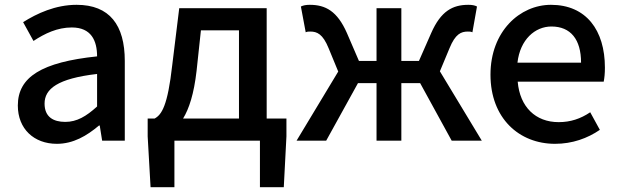

<svg xmlns="http://www.w3.org/2000/svg" viewBox="-20 -584 2574 797"><path d="M216 13C284 13 340 -20 391 -63H394L404 0H498V-331C498 -480 435 -564 298 -564C210 -564 133 -528 76 -492L119 -414C166 -445 218 -470 278 -470C359 -470 383 -415 383 -350C154 -326 54 -265 54 -146C54 -49 121 13 216 13ZM251 -78C202 -78 165 -98 165 -154C165 -215 219 -258 383 -277V-142C338 -101 299 -78 251 -78Z M1169 -92H1087V-550H724L695 -314C676 -144 651 -108 622 -92H593V-18L605 193H704V0H1059V193H1158L1169 -18ZM796 -290 814 -458H972V-92H740C765 -133 785 -194 796 -290Z M1980 0 1806 -288 1846 -384C1870 -443 1894 -453 1922 -453C1930 -453 1934 -453 1941 -450L1960 -557C1951 -562 1939 -564 1924 -564C1859 -564 1810 -538 1770 -447L1719 -331H1646V-550H1543V-331H1470L1420 -447C1380 -538 1331 -564 1266 -564C1251 -564 1239 -562 1229 -557L1249 -450C1256 -453 1260 -453 1268 -453C1296 -453 1320 -443 1344 -384L1384 -287L1211 0H1334L1466 -239H1543V0H1646V-239H1724L1855 0Z M2284 13C2356 13 2419 -10 2470 -45L2430 -118C2390 -91 2348 -77 2299 -77C2203 -77 2138 -140 2129 -245H2486C2489 -260 2491 -279 2491 -303C2491 -459 2413 -564 2267 -564C2138 -564 2016 -454 2016 -274C2016 -93 2135 13 2284 13ZM2392 -324H2128C2139 -420 2201 -474 2269 -474C2349 -474 2392 -420 2392 -324Z"/></svg>

Font: Spoqa Han Sans Neo Medium
Style: Regular
Weight: 500
Designer: [Spoqa Han Sans Neo] Dong-huui Kim ___ Younghwa Kang ___ Yujin Lee ___ [Noto Sans] Ryoko NISHIZUKA ____ (kana & ideograp
Foundry: Spoqa (http://www.spoqa-han-sans.com)
Version: Version 1.100;hotconv 1.0.109;makeotfexe 2.5.65596